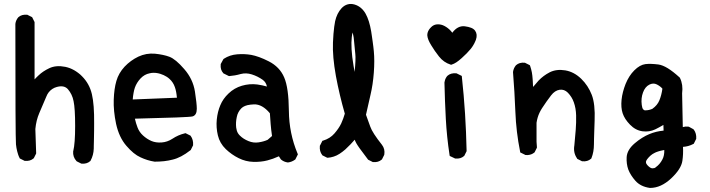

<svg xmlns="http://www.w3.org/2000/svg" viewBox="-20 -798 3540 957"><path d="M383.3 16.6 363.8 6.8 362.3 5.9 360.8 4.4Q342.3 -16.1 344.7 -43.9V-44.4L345.2 -45.4Q354.5 -83 354.5 -170.4Q354.5 -257.8 346.7 -293.9Q343.3 -311.5 336.2 -326.2Q329.1 -340.8 318.8 -353Q300.3 -374.5 263.7 -364.7Q251 -361.3 241 -354.7Q231 -348.1 223.1 -338.4Q215.3 -328.6 210.4 -315.4Q192.4 -272.5 175.8 -234.4Q160.2 -198.2 156.2 -154.8L160.2 -35.6V-33.2L159.2 -30.8L149.4 -11.2L148.4 -9.3L147 -8.3Q138.7 -1 127.9 2Q117.2 4.9 104.5 3.9H102.5L101.1 2.9L81.5 -6.8L78.6 -8.3L77.1 -11.7Q73.2 -19 70.6 -27.1Q67.9 -35.2 65.7 -43.7Q63.5 -52.2 62 -61Q60.5 -69.8 59.6 -78.6Q56.6 -113.8 56.6 -677.7V-678.2V-678.7Q57.1 -683.6 58.3 -688Q59.6 -692.4 61.3 -696.3Q63 -700.2 65.4 -704.1Q67.9 -708 70.8 -711.4L71.3 -711.9L71.8 -712.4Q80.1 -719.7 90.8 -722.7Q101.6 -725.6 114.3 -724.6H116.2L117.7 -723.6L137.2 -713.9L140.1 -712.4L141.6 -709.5L151.4 -689.9L152.3 -688V-685.5V-402.3Q157.7 -408.2 162.6 -413.1Q167.5 -418 172.9 -422.9Q193.8 -442.9 225.6 -458Q259.3 -474.1 305.7 -464.8Q311.5 -463.4 317.1 -461.9Q322.8 -460.4 328.1 -458.3Q333.5 -456.1 338.9 -453.6Q344.2 -451.2 349.4 -448.2Q354.5 -445.3 359.6 -441.9Q364.7 -438.5 369.6 -434.8Q374.5 -431.2 379.4 -427Q384.3 -422.9 388.7 -418Q425.8 -380.9 438 -328.6Q450.2 -277.3 449.2 -182.1Q449.2 -163.1 449 -146.7Q448.7 -130.4 448.5 -116.7Q448.2 -103 448 -91.8Q447.8 -80.6 447.5 -72Q447.3 -63.5 447.3 -57.1Q446.3 -24.9 431.6 2.4L430.7 4.4L429.2 5.4Q412.6 20 386.7 17.6H384.8Z M750.5 7.8Q731.9 4.9 714.6 -0.5Q697.3 -5.9 680.7 -13.7Q663.1 -21.5 645.5 -35.9Q627.9 -50.3 609.9 -71.3Q573.2 -113.8 558.6 -180.7Q544.9 -246.1 546.9 -301Q548.8 -356 560.1 -394.5Q571.3 -433.6 601.1 -465.8Q630.9 -497.1 669.4 -515.6Q709 -534.2 752.4 -530.3Q762.7 -529.3 772.5 -527.8Q782.2 -526.4 791.3 -524.4Q800.3 -522.5 808.3 -520.3Q816.4 -518.1 824.2 -515.1Q855.5 -503.4 898.4 -453.6Q941.9 -403.8 951.7 -341.3Q960.9 -281.2 960.9 -255.9Q960.9 -224.1 939.9 -217.8Q924.8 -212.9 652.3 -206.5Q657.7 -182.6 665.5 -162.6Q674.3 -139.6 692.9 -122.6Q702.6 -113.8 713.1 -106.9Q723.6 -100.1 734.9 -95.2Q756.8 -85.9 785.6 -87.9Q799.8 -88.9 813.2 -93.5Q826.7 -98.1 839.4 -106.4Q868.2 -125.5 900.9 -133.3L904.3 -134.3L907.7 -132.8L927.2 -123L929.2 -122.1L930.7 -120.1Q937.5 -110.8 940.4 -99.4Q943.4 -87.9 942.4 -75.2V-73.2L941.4 -71.8L931.6 -52.2L930.7 -50.3L928.7 -48.8Q905.8 -30.8 883.5 -19Q861.3 -7.3 840.3 -2.4Q819.8 2.9 797.6 5.4Q775.4 7.8 752 7.8H751ZM861.8 -311Q860.4 -327.1 857.9 -340.1Q855.5 -353 851.6 -363.8Q843.3 -388.2 824.7 -404.8Q818.4 -410.6 811 -415.3Q803.7 -419.9 795.7 -423.6Q787.6 -427.2 778.3 -430.2Q772.9 -431.6 767.6 -432.9Q762.2 -434.1 756.8 -434.6Q751.5 -435.1 746.3 -435.1Q741.2 -435.1 736.1 -434.6Q731 -434.1 725.6 -432.6Q700.2 -427.7 680.7 -407.2Q661.1 -386.2 652.3 -361.3Q650.4 -355.5 648.7 -349.1Q647 -342.8 645.8 -335.2Q644.5 -327.6 643.3 -319.6Q642.1 -311.5 641.6 -302.2Z M1414.1 11.7Q1395.5 9.3 1381.3 -2.4L1380.4 -3.4L1379.4 -4.4L1370.1 -19Q1340.3 -5.4 1313 1.5Q1281.2 9.8 1243.2 8.8Q1204.6 7.8 1169.4 -9.8Q1134.8 -26.9 1105.5 -54.7Q1075.2 -84 1065.9 -123.5Q1056.6 -162.6 1060.5 -202.1Q1064.5 -241.7 1078.1 -273.4Q1091.3 -305.7 1119.1 -332Q1147.5 -359.4 1185.5 -370.6Q1223.6 -381.8 1262.2 -377Q1289.1 -373 1310.5 -366.7Q1306.2 -388.2 1289.1 -400.4Q1264.2 -418 1234.9 -427.2Q1207 -436 1180.2 -429.2Q1165 -424.8 1151.1 -422.4Q1137.2 -419.9 1124 -418.9H1121.1L1118.7 -419.9L1095.2 -431.6L1093.3 -432.6L1092.3 -434.1Q1077.6 -450.7 1080.1 -476.6V-478.5L1081.1 -480.5L1092.8 -502L1094.2 -503.9L1096.2 -505.4Q1125.5 -524.4 1162.1 -527.3Q1197.8 -530.3 1232.4 -524.4Q1250.5 -521 1272.2 -513.2Q1293.9 -505.4 1319.8 -492.2Q1346.7 -478.5 1366 -458.5Q1385.3 -438.5 1396.5 -412.1Q1418.9 -360.4 1419.9 -245.1Q1420.9 -133.8 1462.9 -33.2L1464.8 -28.8L1462.9 -24.9L1453.1 -5.4L1452.1 -3.4L1450.2 -2Q1434.6 9.3 1416 11.7H1415ZM1314 -101.1 1335.9 -120.1Q1333.5 -136.7 1331.8 -151.1Q1330.1 -165.5 1329.1 -179.2Q1327.1 -205.6 1325.2 -233.4Q1287.1 -279.3 1245.6 -277.8Q1236.3 -277.3 1228.3 -276.4Q1220.2 -275.4 1213.6 -273.9Q1207 -272.5 1201.4 -270Q1195.8 -267.6 1191.4 -264.9Q1187 -262.2 1183.6 -258.8Q1165 -240.2 1160.2 -214.8Q1154.3 -188 1157.2 -162.1Q1158.2 -154.3 1160.4 -147Q1162.6 -139.6 1166.5 -133.5Q1170.4 -127.4 1175.8 -122.1Q1192.9 -105 1218.8 -94.7Q1243.2 -84.5 1269 -88.4Q1294.9 -92.3 1314 -101.1Z M1836.4 8.8 1816.9 -1 1814.9 -2 1813.5 -3.9Q1793.9 -31.2 1773.4 -57.6Q1770.5 -61.5 1767.6 -65.9Q1764.6 -70.3 1761.7 -74.7Q1758.8 -79.1 1756.3 -83.5Q1753.9 -87.9 1751.7 -92.5Q1749.5 -97.2 1748 -101.6Q1730.5 -80.6 1701.2 -53.2Q1693.8 -46.9 1686.8 -41.5Q1679.7 -36.1 1672.6 -31.5Q1665.5 -26.9 1658.2 -23.4Q1650.9 -20 1643.6 -17.6Q1636.2 -15.1 1628.7 -13.7Q1621.1 -12.2 1613.8 -11.7H1611.3L1608.9 -12.7L1589.4 -22.5L1587.4 -23.4L1585.9 -25.4Q1571.8 -43.9 1574.2 -69.3V-71.3L1575.2 -72.8L1585 -92.3L1586.9 -96.2L1590.8 -97.2Q1625.5 -107.9 1647 -132.8Q1669.4 -158.7 1680.7 -182.6Q1691.4 -206.1 1698.7 -231.4Q1671.9 -324.2 1654.3 -418.9Q1636.7 -516.1 1639.6 -585.9Q1640.6 -608.9 1642.1 -628.4Q1643.6 -647.9 1645.8 -664.1Q1647.9 -680.2 1650.4 -692.4Q1654.8 -711.9 1662.8 -728.3Q1670.9 -744.6 1683.1 -757.8Q1696.3 -771.5 1712.6 -776.1Q1729 -780.8 1747.6 -775.4Q1759.3 -772 1769.3 -765.6Q1779.3 -759.3 1787.6 -750.2Q1795.9 -741.2 1802.2 -730Q1820.8 -696.8 1830.1 -641.6Q1832 -628.4 1834 -615.5Q1835.9 -602.5 1837.6 -590.1Q1839.4 -577.6 1840.8 -565.7Q1842.3 -553.7 1843.3 -542.5Q1847.7 -496.1 1843.3 -436.3Q1838.9 -376.5 1826.7 -325.2L1804.2 -226.1Q1809.6 -211.4 1814.9 -196.3Q1820.3 -181.2 1825.7 -166.5Q1835.9 -136.7 1883.8 -76.2Q1899.9 -55.2 1895.5 -27.8L1895 -26.4L1894.5 -24.9L1884.8 -5.4L1883.8 -3.4L1882.3 -2.4Q1865.7 12.2 1839.8 9.8H1837.9ZM1747.6 -439.5Q1753.9 -503.9 1751 -528.8Q1747.1 -562.5 1744.6 -594.2Q1744.1 -603 1742.9 -610.8Q1741.7 -618.7 1740.2 -625Q1738.8 -631.3 1737.3 -636.2Q1735.8 -630.9 1735.1 -625.2Q1734.4 -619.6 1733.4 -612.8Q1730.5 -588.4 1732.4 -552.2Q1734.4 -515.6 1742.2 -470.2Q1744.6 -455.1 1747.6 -439.5Z M2246.6 -8.8 2226.1 -18.6 2221.7 -20.5 2220.7 -25.9Q2207 -115.2 2202.1 -205.6Q2197.3 -295.4 2195.3 -385.7V-386.2V-386.7Q2195.8 -389.2 2196.3 -391.4Q2196.8 -393.6 2197.3 -395.8Q2197.8 -397.9 2198.5 -400.1Q2199.2 -402.3 2200 -404.3Q2200.7 -406.2 2201.9 -408.2Q2203.1 -410.2 2204.1 -412.1Q2205.1 -414.1 2206.5 -415.8Q2208 -417.5 2209.5 -419.4L2210 -419.9L2210.4 -420.4Q2227.1 -435.1 2253.9 -432.6H2255.9L2257.3 -431.6L2276.9 -421.9L2281.7 -419.4L2282.2 -414.1Q2292 -324.2 2297.9 -232.2Q2303.7 -140.1 2305.7 -46.9V-44.4L2304.7 -42.5L2294.9 -22.9L2293.9 -21L2292.5 -20Q2275.9 -5.4 2250 -7.8H2248.5ZM2225.6 -476.1Q2191.4 -486.8 2168 -516.6Q2157.2 -530.3 2147.5 -544.2Q2137.7 -558.1 2129.4 -572.3Q2120.6 -586.4 2115.7 -598.4Q2110.8 -610.4 2109.9 -620.6Q2109.4 -628.4 2111.6 -635.7Q2113.8 -643.1 2118.2 -649.9Q2122.6 -656.7 2129.4 -663.1Q2140.6 -674.3 2155.8 -676.3Q2170.9 -678.2 2187 -672.4Q2195.8 -668.9 2204.3 -663.3Q2212.9 -657.7 2220.5 -650.6Q2228 -643.6 2234.4 -634.8Q2261.2 -670.9 2296.4 -667Q2315.4 -664.6 2328.4 -659.4Q2341.3 -654.3 2348.1 -645Q2361.3 -626.5 2352.1 -599.6Q2350.1 -595.2 2348.1 -590.3Q2346.2 -585.4 2343.8 -581.1Q2341.3 -576.7 2338.6 -572Q2335.9 -567.4 2332.8 -563Q2329.6 -558.6 2326.2 -554.2Q2309.1 -533.2 2281.2 -508.3Q2267.1 -495.6 2254.9 -487.5Q2242.7 -479.5 2231.4 -476.1L2228.5 -475.1Z M2879.4 4.9 2859.9 -4.9 2857.4 -5.9 2856.4 -8.3Q2836.4 -36.6 2842.8 -73.7Q2846.7 -113.3 2849.6 -150.4Q2852.5 -187 2851.6 -223.1Q2850.6 -258.8 2840.3 -287.6Q2835.4 -301.8 2827.9 -313.7Q2820.3 -325.7 2810.5 -335.9Q2792.5 -354 2769.5 -350.6Q2745.6 -347.2 2726.6 -322.3Q2715.8 -308.1 2704.6 -292.5Q2693.4 -276.9 2682.1 -259.3Q2674.8 -248 2669.2 -236.3Q2663.6 -224.6 2659.9 -211.9Q2656.2 -199.2 2654.3 -186V-91.3L2656.2 -64.9V-62.5L2655.3 -60.1L2645.5 -40.5L2644.5 -38.6L2643.1 -37.6Q2639.6 -34.7 2635.7 -32.5Q2631.8 -30.3 2627.9 -28.8Q2624 -27.3 2619.4 -26.4Q2614.7 -25.4 2610.1 -25.1Q2605.5 -24.9 2600.6 -25.4H2598.6L2597.2 -26.4L2577.6 -36.1L2573.2 -38.1L2572.3 -43Q2552.7 -140.6 2548.8 -240.7Q2544.9 -340.3 2537.1 -437.5V-438.5V-439.5Q2539.6 -458 2551.3 -472.2L2551.8 -472.7L2552.2 -473.1Q2568.8 -487.8 2594.7 -485.4H2596.7L2598.1 -484.4L2617.7 -474.6L2621.1 -472.7L2622.6 -468.8Q2625 -461.4 2627.2 -453.6Q2629.4 -445.8 2630.9 -437.7Q2632.3 -429.7 2633.3 -421.4Q2634.3 -413.1 2634.8 -404.8Q2635.3 -399.9 2635.5 -394.8Q2635.7 -389.6 2636 -384.8Q2636.2 -379.9 2636.5 -374.8Q2636.7 -369.6 2637.2 -364.7Q2650.9 -381.3 2664.6 -396.5Q2676.3 -408.7 2689.9 -418.9Q2703.6 -429.2 2719.7 -437.5Q2753.4 -454.6 2797.4 -447.3Q2841.3 -439.9 2877 -405.3Q2911.6 -371.6 2929.4 -325.7Q2947.3 -279.8 2943.8 -195.8Q2942.9 -168.5 2942.1 -146.2Q2941.4 -124 2940.9 -107.2Q2940.4 -90.3 2940.4 -78.6Q2940.4 -41 2928.2 -10.3L2927.2 -7.8L2925.3 -6.3Q2908.7 8.3 2882.8 5.9H2880.9Z M3219.2 138.7Q3172.9 132.3 3147 103Q3122.6 75.2 3111.8 47.4Q3101.6 19 3103.5 -15.1Q3106 -51.8 3144 -84Q3180.2 -114.7 3217.3 -129.9Q3250.5 -143.6 3287.6 -147L3286.6 -175.3Q3266.1 -163.1 3246.1 -153.3Q3216.3 -139.2 3182.6 -143.6Q3165 -146 3149.4 -154.3Q3133.8 -162.6 3120.1 -176.8Q3106.4 -190.9 3097.4 -204.8Q3088.4 -218.8 3083.5 -233.4Q3074.2 -261.7 3078.1 -300.8Q3080.1 -320.3 3085.2 -339.8Q3090.3 -359.4 3098.1 -379.4Q3114.7 -420.4 3141.6 -447.3Q3169.4 -475.1 3197.3 -478.5Q3210.4 -480 3226.3 -479.5Q3242.2 -479 3261.7 -476.6Q3282.7 -473.6 3308.6 -457.8Q3334.5 -441.9 3366.7 -412.6L3368.2 -411.1L3369.1 -409.7Q3385.7 -376 3379.9 -332.5L3383.3 -164.6Q3397.9 -168.5 3410.2 -167L3412.1 -166.5L3414.1 -166L3435.5 -154.3L3437 -152.8L3438.5 -151.4Q3445.3 -142.1 3448.2 -130.9Q3451.2 -119.6 3450.2 -107.4V-105.5L3449.2 -104L3439.5 -84.5L3438 -81.5L3435.1 -80.1Q3412.1 -67.9 3384.3 -65.9Q3386.2 -29.8 3381.3 3.4Q3378.4 23.9 3364.3 45.9Q3350.1 67.9 3325.2 91.3Q3274.4 138.7 3220.7 138.7H3220.2ZM3249 35.2Q3269 21 3281.2 -2.4Q3292 -22 3291 -50.3Q3285.6 -49.3 3281 -48.3Q3276.4 -47.4 3272.2 -46.4Q3268.1 -45.4 3264.2 -44.2Q3260.3 -43 3256.6 -41.7Q3252.9 -40.5 3249.5 -39.1Q3246.1 -37.6 3243.2 -36.1Q3231.9 -30.8 3222.9 -22.9Q3213.9 -15.1 3206.1 -4.9Q3203.6 -1.5 3201.9 1.7Q3200.2 4.9 3199.7 7.8Q3199.2 10.7 3200 13.4Q3200.7 16.1 3202.1 19Q3203.6 22 3206.5 24.9Q3221.2 41 3231.9 41Q3243.2 41 3248 36.1L3248.5 35.6ZM3231.4 -255.4Q3256.8 -273.4 3266.6 -297.9Q3276.9 -322.3 3281.7 -356Q3272 -367.7 3254.2 -377Q3236.3 -386.2 3216.3 -376Q3195.3 -365.2 3185.1 -337.4Q3174.3 -308.6 3178.7 -275.4Q3180.7 -259.8 3185.1 -253.9Q3189.5 -248 3195.8 -248Q3205.6 -248 3214.6 -250Q3223.6 -252 3231.4 -255.4Z"/></svg>

Font: NaikaiFont
Style: Bold
Weight: 700
Version: Version 1.89